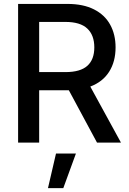

<svg xmlns="http://www.w3.org/2000/svg" viewBox="-20 -727 656 979"><path d="M72.3 -707H324.2Q404.3 -707 459.2 -679.2Q514.2 -651.4 541.7 -601.3Q569.3 -551.3 569.3 -485.4Q569.3 -413.1 536.6 -361.3Q503.9 -309.6 440.4 -285.6L596.7 0H474.6L331.1 -266.6H324.2H179.7V0H72.3ZM313.5 -359.4Q389.6 -359.4 425.3 -391.4Q460.9 -423.3 460.9 -485.4Q460.9 -547.9 425 -581.5Q389.2 -615.2 313.5 -615.2H179.7V-359.4ZM265.6 55.7H367.2L302.7 232.4H224.6Z"/></svg>

Font: Pretendard GOV Medium
Style: Regular
Weight: 500
Designer: Base glyphs from Inter by Rasmus Andersson; Hangeul glyphs from Noto Sans CJK(Source Han Sans) by Jang Soo-young and Kan
Foundry: Kil Hyung-jin
Version: Version 1.309